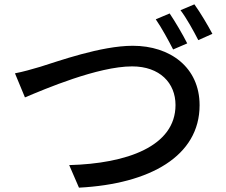

<svg xmlns="http://www.w3.org/2000/svg" viewBox="-20 -855 1040 885"><path d="M49 -517 95 -406C185 -444 431 -549 589 -549C717 -549 789 -472 789 -371C789 -180 564 -101 299 -94L344 10C672 -7 900 -136 900 -370C900 -545 764 -644 592 -644C445 -644 246 -572 165 -547C128 -536 86 -524 49 -517ZM762 -793 698 -766C725 -727 757 -668 778 -627L843 -655C823 -695 787 -756 762 -793ZM876 -835 812 -808C840 -771 872 -713 894 -670L959 -699C940 -735 903 -798 876 -835Z"/></svg>

Font: Noto Sans JP Medium
Style: Regular
Weight: 500
Designer: Ryoko NISHIZUKA 西塚涼子 (kana, bopomofo & ideographs); Paul D. Hunt (Latin, Greek & Cyrillic); Sandoll Communications 산돌커뮤니
Foundry: Adobe
Version: Version 2.004;hotconv 1.0.118;makeotfexe 2.5.65603